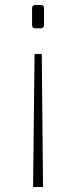

<svg xmlns="http://www.w3.org/2000/svg" viewBox="-20 -552 302 772"><path d="M148 -335 153 200H113L119 -335ZM143 -532Q157 -532 157 -519V-452Q157 -438 143 -438H122Q109 -438 109 -452V-519Q109 -526 113 -529Q117 -532 122 -532Z"/></svg>

Font: Exo Thin ExtraLight
Style: Regular
Weight: 250
Version: Version 2.000